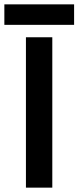

<svg xmlns="http://www.w3.org/2000/svg" viewBox="-48 -861 360 881"><path d="M71 0V-690H192V0ZM-28 -747V-841H292V-747Z"/></svg>

Font: Radio Canada Big Medium
Style: Regular
Weight: 500
Designer: Étienne Aubert Bonn
Foundry: Coppers and Brasses
Version: Version 1.001